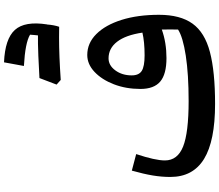

<svg xmlns="http://www.w3.org/2000/svg" viewBox="-87 -986 1081 947"><g transform="rotate(-90 453.5 -512.5)"><path d="M781.2 -174.8Q782.2 -211.9 781.2 -254.9Q716.8 -231.9 640.6 -231.9Q561 -231.9 524.7 -262.7Q488.3 -293.5 488.3 -360.4Q488.3 -431.6 511.2 -491.2Q534.2 -550.8 572.3 -586.7Q610.4 -622.6 655.8 -622.6Q714.4 -622.6 759 -577.9Q803.7 -533.2 828.9 -453.4Q854 -373.5 854 -268.6Q854 -164.1 810.5 -103.5Q767.1 -43 670.4 -17.6Q573.7 7.8 414.1 7.8Q231.9 7.8 143.1 -46.6Q54.2 -101.1 54.2 -212.9Q54.2 -255.4 61.5 -299.6Q68.8 -343.8 85.4 -402.8L167 -381.3Q135.7 -287.1 135.7 -239.7Q135.7 -177.2 204.1 -149.9Q272.5 -122.6 428.7 -122.6Q560.5 -122.6 652.6 -136.7Q744.6 -150.9 781.2 -174.8ZM766.1 -350.6Q753.9 -433.1 721.2 -475.3Q688.5 -517.6 639.2 -517.6Q604.5 -517.6 579.8 -484.1Q555.2 -450.7 555.2 -403.3Q555.2 -368.2 577.1 -354Q599.1 -339.8 654.3 -339.8Q720.2 -339.8 766.1 -350.6ZM794.9 -761.2 742.2 -761.7Q652.3 -761.7 532.7 -753.4Q524.4 -761.7 509.8 -773.9Q518.1 -795.9 526.1 -816.7Q534.2 -837.4 542 -858.4Q675.8 -865.7 711.4 -865.7H752.4Q753.4 -875.5 754.4 -885.3Q755.4 -895 755.9 -904.8Q716.3 -928.7 601.6 -935.1L619.6 -1033.2Q735.4 -1028.3 779.5 -979.5Q823.7 -930.7 806.6 -820.8L806.2 -821.3Q803.7 -786.6 794.9 -761.2Z"/></g></svg>

Font: Pinar SemiBold
Style: Regular
Weight: 600
Designer: Amin Abedi
Version: Version 3.000